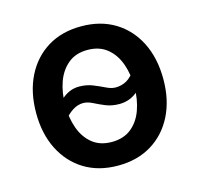

<svg xmlns="http://www.w3.org/2000/svg" viewBox="-87 -646 780 751"><g transform="rotate(-15 303.0 -271.0)"><path d="M302.7 11.2Q224.6 11.2 167 -23.9Q109.4 -59.1 77.4 -122.6Q45.4 -186 45.4 -270Q45.4 -355 77.4 -418.7Q109.4 -482.4 167 -517.6Q224.6 -552.7 302.7 -552.7Q380.9 -552.7 438.7 -517.6Q496.6 -482.4 528.6 -418.7Q560.5 -355 560.5 -270Q560.5 -186 528.6 -122.6Q496.6 -59.1 438.7 -23.9Q380.9 11.2 302.7 11.2ZM302.7 -84.5Q350.6 -84.5 381.8 -109.6Q413.1 -134.8 428.2 -177Q443.4 -219.2 443.4 -270.5Q443.4 -321.8 428.2 -364Q413.1 -406.2 381.8 -431.6Q350.6 -457 302.7 -457Q255.4 -457 224.4 -431.6Q193.4 -406.2 178.2 -364Q163.1 -321.8 163.1 -270.5Q163.1 -219.2 178.2 -177Q193.4 -134.8 224.4 -109.6Q255.4 -84.5 302.7 -84.5ZM145.5 -204.6 104.5 -236.3Q136.2 -276.4 166.7 -301.8Q197.3 -327.1 233.9 -327.1Q263.7 -327.1 288.6 -317.1Q313.5 -307.1 334.2 -296.9Q355 -286.6 372.1 -286.6Q396.5 -286.6 417 -298.1Q437.5 -309.6 458.5 -341.3L500.5 -313Q470.2 -268.1 439.9 -244.1Q409.7 -220.2 369.6 -220.2Q339.4 -220.2 314.9 -230.2Q290.5 -240.2 270.5 -250.5Q250.5 -260.7 232.4 -260.7Q210.4 -260.7 189 -246.8Q167.5 -232.9 145.5 -204.6Z"/></g></svg>

Font: Inter
Style: 540
Weight: 540
Designer: Rasmus Andersson
Foundry: rsms
Version: Version 4.001;git-66647c0bb